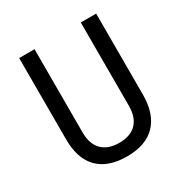

<svg xmlns="http://www.w3.org/2000/svg" viewBox="-155 -782 887 920"><g transform="rotate(-30 288.0 -321.5)"><path d="M501 -207Q501 -101 447 -44.5Q393 12 288 12Q184 12 129.5 -43Q75 -98 75 -205V-655H160V-194Q160 -130 193.5 -96.5Q227 -63 288 -63Q350 -63 383 -96.5Q416 -130 416 -194V-655H501Z"/></g></svg>

Font: Ropa Sans
Style: Regular
Weight: 400
Designer: Botio Nikoltchev
Foundry: Botio Nikoltchev
Version: Version 1.100